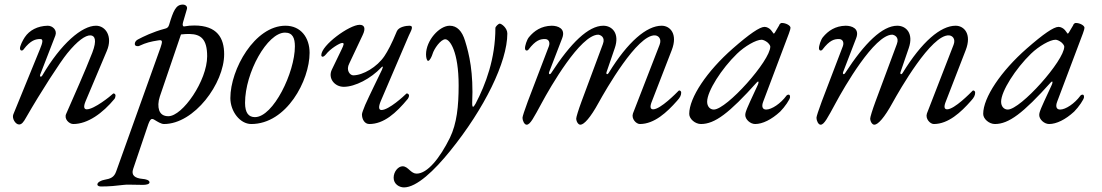

<svg xmlns="http://www.w3.org/2000/svg" viewBox="-20 -526 4798 836"><path d="M63 16C74 16 82 7 94 -15C159 -128 242 -256 273 -294C317 -348 352 -373 374 -372C393 -371 403 -352 382 -297C347 -208 307 -119 268 -30C258 -8 281 14 299 14C362 14 427 -33 479 -96C481 -99 483 -105 483 -110C483 -115 479 -119 475 -119C474 -119 473 -119 472 -118C462 -108 390 -50 358 -50C346 -50 342 -60 353 -86L445 -304C472 -367 440 -414 398 -414C337 -414 246 -337 164 -197C162 -194 160 -192 158 -192C155 -192 153 -195 155 -201L221 -371C230 -395 209 -414 188 -414C143 -413 108 -394 88 -364C80 -352 66 -326 67 -314C68 -308 71 -306 74 -306C77 -306 80 -307 82 -310C114 -352 136 -356 156 -356C169 -356 166 -341 154 -312L38 -28C31 -11 47 16 63 16Z M420 286C456 286 486 283 519 279C525 278 533 278 542 278C559 278 581 279 602 279C617 279 631 276 631 268C631 258 614 254 601 253C567 250 550 237 560 209L626 14C632 -2 637 -8 642 -8C645 -8 649 -7 653 -4C666 4 682 14 694 14C826 14 956 -163 956 -290C956 -360 926 -415 826 -415C812 -415 799 -414 782 -411C777 -410 773 -416 777 -429L794 -487C797 -499 787 -506 776 -506C746 -506 735 -480 716 -417C713 -407 707 -403 698 -401C645 -387 603 -366 582 -355C574 -351 567 -345 567 -334C567 -328 572 -325 579 -325C581 -325 585 -325 588 -327C616 -340 636 -345 668 -350C671 -350 674 -351 676 -351C688 -351 687 -343 679 -319L486 220C477 246 462 252 434 257C422 259 404 267 404 277C404 284 413 286 420 286ZM713 -20C692 -20 679 -29 673 -46C668 -61 668 -82 676 -106L768 -376C782 -378 794 -378 806 -378C854 -377 882 -356 882 -281C882 -175 775 -20 713 -20Z M1074 14C1228 14 1328 -176 1328 -296C1328 -362 1290 -414 1223 -414C1089 -414 983 -224 983 -99C983 -41 1025 14 1074 14ZM1090 -16C1063 -16 1047 -34 1047 -78C1047 -210 1144 -384 1221 -384C1255 -384 1264 -359 1264 -324C1264 -211 1170 -16 1090 -16Z M1588 14C1651 14 1704 -33 1756 -96C1758 -99 1761 -105 1761 -110C1761 -115 1756 -119 1752 -119C1751 -119 1750 -119 1749 -118C1739 -108 1673 -47 1641 -47C1629 -47 1627 -60 1638 -86L1760 -371C1769 -391 1784 -414 1763 -414C1748 -414 1716 -409 1708 -390C1685 -334 1668 -303 1654 -282C1622 -234 1560 -198 1518 -198C1504 -198 1485 -220 1501 -250L1559 -373C1574 -404 1566 -418 1546 -418C1501 -418 1379 -329 1379 -286C1379 -282 1381 -279 1385 -279C1388 -279 1393 -282 1399 -289C1417 -313 1459 -339 1470 -339C1480 -339 1477 -331 1467 -310L1425 -223C1407 -186 1436 -148 1477 -148C1526 -148 1595 -184 1640 -232C1643 -235 1644 -236 1646 -236C1648 -236 1647 -232 1643 -222C1624 -182 1590 -114 1570 -69C1562 -49 1556 -34 1556 -28C1556 -6 1568 14 1588 14Z M1739 290C1794 290 1871 217 1941 130C2089 -53 2189 -256 2189 -380C2189 -404 2164 -423 2156 -423C2150 -423 2137 -410 2137 -404C2137 -271 2095 -159 2051 -75C2046 -66 2042 -61 2040 -61C2037 -61 2036 -66 2036 -78C2042 -211 2023 -290 2005 -348C1992 -391 1970 -414 1938 -414C1893 -414 1835 -350 1835 -289C1835 -274 1839 -261 1844 -261C1852 -261 1861 -283 1863 -290C1870 -314 1899 -355 1919 -355C1939 -355 1977 -301 1977 -154C1977 -63 1969 12 1939 74C1895 163 1841 230 1794 230C1782 230 1773 223 1764 215C1755 207 1746 198 1733 198C1714 198 1694 221 1694 248C1694 276 1719 290 1739 290Z M2273 17C2289 17 2304 -14 2339 -78C2375 -145 2507 -375 2585 -375C2594 -374 2617 -365 2605 -334L2512 -84C2498 -46 2489 -16 2489 -10C2489 2 2497 17 2507 17C2523 17 2551 -14 2586 -78C2617 -134 2755 -376 2832 -372C2847 -371 2862 -357 2852 -331L2736 -32C2728 -9 2750 14 2766 14C2829 14 2884 -37 2928 -87C2942 -102 2946 -112 2946 -123C2946 -128 2942 -132 2938 -132C2937 -132 2936 -132 2935 -131C2925 -121 2856 -50 2824 -50C2812 -50 2808 -60 2819 -86L2905 -308C2932 -378 2898 -414 2861 -414C2796 -414 2714 -345 2630 -208C2628 -205 2626 -203 2624 -203C2621 -203 2619 -206 2621 -212L2657 -317C2679 -381 2645 -414 2607 -414C2542 -414 2465 -339 2380 -208C2378 -205 2376 -203 2374 -203C2371 -203 2369 -206 2371 -212L2428 -360C2444 -402 2409 -414 2382 -414C2337 -413 2306 -392 2283 -364C2274 -353 2265 -326 2266 -314C2267 -308 2270 -306 2273 -306C2276 -306 2279 -307 2281 -310C2313 -352 2333 -356 2353 -356C2369 -356 2376 -342 2370 -325L2278 -84C2264 -46 2255 -19 2255 -13C2255 -1 2263 17 2273 17Z M3032 14C3092 14 3154 -32 3276 -168C3278 -170 3280 -171 3281 -171C3284 -171 3283 -163 3278 -153C3260 -116 3228 -44 3229 -44C3229 -44 3230 -45 3231 -48C3227 -40 3225 -31 3225 -25C3225 -6 3247 14 3268 14C3300 14 3339 -5 3377 -40C3397 -60 3420 -94 3420 -103C3420 -111 3418 -114 3413 -114C3410 -114 3406 -112 3404 -109C3379 -75 3340 -49 3316 -49C3300 -49 3295 -62 3303 -83L3415 -380C3420 -394 3422 -401 3422 -405C3422 -415 3402 -426 3384 -426C3380 -426 3376 -423 3372 -416C3373 -417 3374 -418 3374 -418C3374 -418 3369 -410 3355 -386C3353 -382 3351 -380 3349 -380C3348 -380 3355 -371 3337 -395C3330 -403 3319 -409 3309 -409C3288 -409 3243 -378 3171 -315C3058 -216 2981 -101 2981 -30C2981 -8 3007 14 3032 14ZM3088 -49C3071 -49 3059 -63 3059 -83C3059 -129 3122 -227 3189 -292C3223 -325 3272 -353 3296 -353C3303 -353 3313 -348 3321 -342C3328 -336 3334 -328 3334 -323C3334 -262 3144 -49 3088 -49Z M3553 17C3569 17 3584 -14 3619 -78C3655 -145 3787 -375 3865 -375C3874 -374 3897 -365 3885 -334L3792 -84C3778 -46 3769 -16 3769 -10C3769 2 3777 17 3787 17C3803 17 3831 -14 3866 -78C3897 -134 4035 -376 4112 -372C4127 -371 4142 -357 4132 -331L4016 -32C4008 -9 4030 14 4046 14C4109 14 4164 -37 4208 -87C4222 -102 4226 -112 4226 -123C4226 -128 4222 -132 4218 -132C4217 -132 4216 -132 4215 -131C4205 -121 4136 -50 4104 -50C4092 -50 4088 -60 4099 -86L4185 -308C4212 -378 4178 -414 4141 -414C4076 -414 3994 -345 3910 -208C3908 -205 3906 -203 3904 -203C3901 -203 3899 -206 3901 -212L3937 -317C3959 -381 3925 -414 3887 -414C3822 -414 3745 -339 3660 -208C3658 -205 3656 -203 3654 -203C3651 -203 3649 -206 3651 -212L3708 -360C3724 -402 3689 -414 3662 -414C3617 -413 3586 -392 3563 -364C3554 -353 3545 -326 3546 -314C3547 -308 3550 -306 3553 -306C3556 -306 3559 -307 3561 -310C3593 -352 3613 -356 3633 -356C3649 -356 3656 -342 3650 -325L3558 -84C3544 -46 3535 -19 3535 -13C3535 -1 3543 17 3553 17Z M4312 14C4372 14 4434 -32 4556 -168C4558 -170 4560 -171 4561 -171C4564 -171 4563 -163 4558 -153C4540 -116 4508 -44 4509 -44C4509 -44 4510 -45 4511 -48C4507 -40 4505 -31 4505 -25C4505 -6 4527 14 4548 14C4580 14 4619 -5 4657 -40C4677 -60 4700 -94 4700 -103C4700 -111 4698 -114 4693 -114C4690 -114 4686 -112 4684 -109C4659 -75 4620 -49 4596 -49C4580 -49 4575 -62 4583 -83L4695 -380C4700 -394 4702 -401 4702 -405C4702 -415 4682 -426 4664 -426C4660 -426 4656 -423 4652 -416C4653 -417 4654 -418 4654 -418C4654 -418 4649 -410 4635 -386C4633 -382 4631 -380 4629 -380C4628 -380 4635 -371 4617 -395C4610 -403 4599 -409 4589 -409C4568 -409 4523 -378 4451 -315C4338 -216 4261 -101 4261 -30C4261 -8 4287 14 4312 14ZM4368 -49C4351 -49 4339 -63 4339 -83C4339 -129 4402 -227 4469 -292C4503 -325 4552 -353 4576 -353C4583 -353 4593 -348 4601 -342C4608 -336 4614 -328 4614 -323C4614 -262 4424 -49 4368 -49Z"/></svg>

Font: EB Garamond
Style: Italic
Weight: 400
Italic angle: -17.2°
Designer: Georg Duffner and Octavio Pardo
Foundry: Georg Duffner
Version: Version 1.000;PS 001.000;hotconv 1.0.88;makeotf.lib2.5.64775